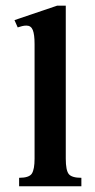

<svg xmlns="http://www.w3.org/2000/svg" viewBox="-20 -647 331 667"><path d="M262.7 0H46.4V-29.3Q81.5 -29.3 90.8 -44.2Q100.1 -59.1 100.1 -95.7V-494.1Q100.1 -526.9 94 -542.5Q87.9 -558.1 71.8 -558.1Q64 -558.1 56.6 -556.2Q49.3 -554.2 41.5 -551.8L30.3 -577.1L178.7 -627.4H208.5V-95.7Q208.5 -55.2 219 -42.2Q229.5 -29.3 262.7 -29.3Z"/></svg>

Font: Scheherazade New SemiBold
Style: Regular
Weight: 600
Designer: SIL International
Foundry: SIL International
Version: Version 4.000